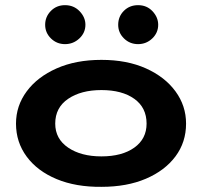

<svg xmlns="http://www.w3.org/2000/svg" viewBox="-20 -714 790 744"><path d="M373 10Q274 11 199.5 -20Q125 -51 83.5 -107Q42 -163 42 -235Q42 -304 83.5 -360Q125 -416 199.5 -449Q274 -482 373 -482Q472 -482 545.5 -449Q619 -416 660 -360Q701 -304 701 -235Q701 -163 660 -108Q619 -53 545.5 -21.5Q472 10 373 10ZM373 -108Q453 -108 500.5 -142Q548 -176 548 -235Q548 -297 500.5 -331Q453 -365 373 -365Q294 -365 244 -331Q194 -297 194 -235Q194 -176 244 -142Q294 -108 373 -108ZM232 -543Q200 -543 177.5 -565Q155 -587 155 -618Q155 -649 177 -671.5Q199 -694 232 -694Q266 -694 288.5 -670.5Q311 -647 311 -618Q311 -587 287.5 -565Q264 -543 232 -543ZM515 -543Q483 -543 460.5 -565Q438 -587 438 -618Q438 -650 460 -672Q482 -694 515 -694Q549 -694 571 -670.5Q593 -647 593 -618Q593 -587 570 -565Q547 -543 515 -543Z"/></svg>

Font: Inconsolata ExtraExpanded Black
Style: Regular
Weight: 900
Width: 8
Monospace: yes
Designer: Raph Levien, Cyreal, Brenton Simpson
Foundry: Raph Levien, Cyreal, Google
Version: Version 3.001; ttfautohint (v1.8.2.53-6de2)